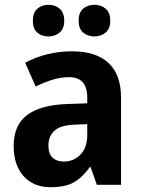

<svg xmlns="http://www.w3.org/2000/svg" viewBox="-20 -771 593 801"><path d="M281 -557Q380 -557 432.5 -508.5Q485 -460 485 -363V0H384L358 -74H355Q323 -30 287.5 -10Q252 10 191 10Q120 10 78.5 -36Q37 -82 37 -162Q37 -249 93 -291Q149 -333 259 -337L344 -340V-364Q344 -449 268 -449Q234 -449 199.5 -438.5Q165 -428 129 -410L85 -509Q126 -532 176.5 -544.5Q227 -557 281 -557ZM293 -251Q233 -249 207.5 -226Q182 -203 182 -164Q182 -129 199.5 -113Q217 -97 246 -97Q287 -97 315.5 -126Q344 -155 344 -207V-253ZM117 -684Q117 -718 135.5 -734.5Q154 -751 182 -751Q210 -751 229 -734.5Q248 -718 248 -684Q248 -652 229 -635.5Q210 -619 182 -619Q154 -619 135.5 -635Q117 -651 117 -684ZM308 -684Q308 -718 326.5 -734.5Q345 -751 374 -751Q402 -751 421 -734.5Q440 -718 440 -684Q440 -652 421 -635.5Q402 -619 374 -619Q345 -619 326.5 -635.5Q308 -652 308 -684Z"/></svg>

Font: Noto Sans Armenian SemiCondensed
Style: Bold
Weight: 700
Width: 4
Designer: Monotype Design Team
Foundry: Monotype Imaging Inc.
Version: Version 2.008; ttfautohint (v1.8.4.7-5d5b)